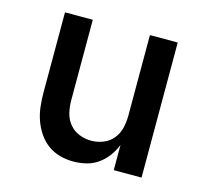

<svg xmlns="http://www.w3.org/2000/svg" viewBox="-83 -613 765 714"><g transform="rotate(15 300.0 -256.0)"><path d="M256 8Q229 8 203.5 1Q178 -6 157 -21.5Q136 -37 121 -59.5Q106 -82 97.5 -106.5Q89 -131 86 -157.5Q83 -184 83 -210V-520H190V-210Q190 -186 195.5 -162.5Q201 -139 216 -120.5Q231 -102 253.5 -93Q276 -84 300 -84Q324 -84 346.5 -93Q369 -102 384 -120.5Q399 -139 404.5 -162.5Q410 -186 410 -210V-520H517V0H410V-97Q401 -74 386 -53.5Q371 -33 350.5 -18.5Q330 -4 305.5 2Q281 8 256 8Z"/></g></svg>

Font: Iosevka Semibold Extended
Style: Regular
Weight: 600
Width: 7
Monospace: yes
Designer: Belleve Invis
Foundry: Belleve Invis
Version: Version 32.5.0; ttfautohint (v1.8.4)